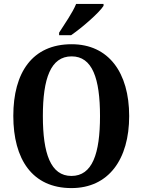

<svg xmlns="http://www.w3.org/2000/svg" viewBox="-20 -951 728 981"><path d="M282 -784V-771H343C400 -810 487 -886 509 -921V-931H369C351 -886 309 -827 282 -784ZM345 10C535 10 640 -137 640 -358C640 -580 535 -725 346 -725C145 -725 48 -580 48 -359C48 -137 145 10 345 10ZM345 -52C239 -52 199 -166 199 -358C199 -550 239 -663 346 -663C452 -663 491 -550 491 -358C491 -166 452 -52 345 -52Z"/></svg>

Font: Noto Serif Tamil Condensed
Style: Bold Italic
Weight: 700
Width: 3
Italic angle: -12°
Designer: Indian Type Foundry, Tom Grace, and the Monotype Design Team
Foundry: Monotype Imaging Inc.
Version: Version 2.003